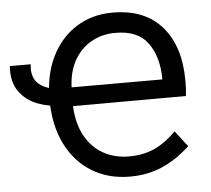

<svg xmlns="http://www.w3.org/2000/svg" viewBox="-48 -656 794 723"><g transform="rotate(-5 348.5 -294.5)"><path d="M643 -79Q591 -31 536 -7.5Q481 16 415 16Q334 16 271.5 -22Q209 -60 173.5 -131.5Q138 -203 138 -301Q138 -392 171.5 -460.5Q205 -529 265 -567Q325 -605 403 -605Q524 -605 589 -530.5Q654 -456 654 -326Q654 -312 653.5 -298Q653 -284 651 -268L224 -267Q227 -201 252.5 -154.5Q278 -108 321 -84Q364 -60 418 -60Q472 -60 514 -79Q556 -98 597 -139ZM568 -338Q568 -423 529.5 -476Q491 -529 405 -528Q356 -528 315.5 -505Q275 -482 251 -439.5Q227 -397 225 -338ZM181 -273Q135 -273 92 -289Q49 -305 22.5 -341.5Q-4 -378 0 -438H79Q73 -387 102.5 -362.5Q132 -338 181 -338Z"/></g></svg>

Font: Podkova Medium
Style: Regular
Weight: 500
Designer: Ilya Yudin
Foundry: Cyreal (www.cyreal.org)
Version: Version 2.103